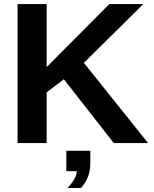

<svg xmlns="http://www.w3.org/2000/svg" viewBox="-20 -708 762 950"><path d="M712.9 0H543L295.9 -315.9L210.9 -251V0H66.9V-688H210.9V-376L521 -688H689L395 -397ZM426.8 38.1V100.1Q426.8 135.7 416.3 164.1Q405.8 192.4 380.9 222.2H314Q359.9 172.9 359.9 139.2H308.1V38.1Z"/></svg>

Font: Libra Sans Modern
Style: Bold
Weight: 700
Foundry: Stefan Peev, Context Ltd
Version: Version 1.000